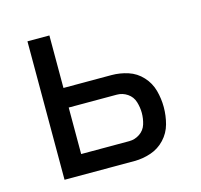

<svg xmlns="http://www.w3.org/2000/svg" viewBox="-83 -620 743 710"><g transform="rotate(-15 288.0 -265.0)"><path d="M80 0H348Q380 0 411 -10.5Q442 -21 464.5 -45Q487 -69 495.5 -100.5Q504 -132 504 -165Q504 -197 495.5 -228.5Q487 -260 464.5 -284.5Q442 -309 411 -319Q380 -329 348 -329H164V-530H80ZM164 -76V-254H348Q370 -254 388.5 -241.5Q407 -229 413.5 -207.5Q420 -186 420 -165Q420 -143 413.5 -122Q407 -101 388.5 -88.5Q370 -76 348 -76Z"/></g></svg>

Font: Iosevka SS01 Extended
Style: Regular
Weight: 400
Width: 7
Monospace: yes
Designer: Belleve Invis
Foundry: Belleve Invis
Version: Version 3.4.7; ttfautohint (v1.8.3)